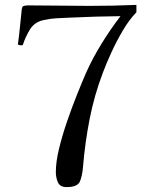

<svg xmlns="http://www.w3.org/2000/svg" viewBox="-20 -750 630 784"><path d="M537 -700Q508 -670 482.5 -627Q457 -584 436 -538.5Q415 -493 400 -453Q365 -361 346 -264Q327 -167 319 -69Q316 -31 306 -8.5Q296 14 252 14Q225 14 216.5 -5.5Q208 -25 208 -47Q208 -89 221 -142.5Q234 -196 253.5 -253Q273 -310 294 -362.5Q315 -415 332 -454Q359 -514 395.5 -573Q432 -632 472 -684Q370 -683 266 -678Q240 -677 212 -675.5Q184 -674 158 -668Q121 -660 102.5 -630Q84 -600 73 -566Q71 -565 67 -565Q59 -565 53 -568Q58 -604 61.5 -640.5Q65 -677 69 -713Q71 -719 71.5 -721.5Q72 -724 78 -726Q86 -728 95 -728Q157 -728 219.5 -727Q282 -726 345 -726Q393 -726 441 -727Q489 -728 537 -730Z"/></svg>

Font: Kaisei Decol
Style: Regular
Weight: 400
Designer: Font-Kai, 金井和夫
Foundry: KAZUO KANAI
Version: Version 5.003